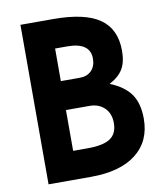

<svg xmlns="http://www.w3.org/2000/svg" viewBox="-83 -808 753 876"><g transform="rotate(-10 293.5 -369.5)"><path d="M71 0V-739H223Q369 -739 438 -691Q507 -643 507 -542Q507 -490 488 -458Q469 -426 425 -403Q492 -376 521.5 -333Q551 -290 551 -220Q551 -115 477 -57.5Q403 0 268 0ZM208 -131H276Q348 -131 380.5 -153Q413 -175 413 -224Q413 -268 386.5 -294Q360 -320 317 -320H208ZM208 -454H296Q330 -454 350 -474.5Q370 -495 370 -530Q370 -605 264 -605H208Z"/></g></svg>

Font: Involve
Style: Bold
Weight: 700
Designer: Stefan Peev
Foundry: Context Ltd.
Version: Version 1.001